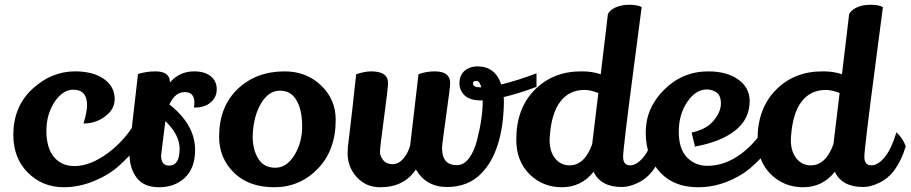

<svg xmlns="http://www.w3.org/2000/svg" viewBox="-20 -781 3827 807"><path d="M346 -339Q346 -404 288 -404Q245 -404 211 -355Q175 -302 175 -231Q175 -160 206.5 -121.5Q238 -83 293 -83Q359 -83 432.5 -137Q506 -191 551 -271Q571 -256 590 -216Q561 -158 482 -86Q441 -48 380 -22Q314 6 248 6Q159 6 97.5 -55Q36 -116 36 -214Q36 -333 116 -407Q196 -481 295 -481Q372 -481 417 -449Q462 -417 462 -365Q462 -331 438 -306Q394 -262 331 -262Q346 -312 346 -339Z M797 -350Q797 -394 756.5 -394Q716 -394 692 -342Q800 -257 800 -151Q800 -74 757 -34Q714 6 649 6Q584 6 554 -34.5Q524 -75 524 -137Q524 -156 525 -165L560 -470Q596 -481 633 -481Q694 -481 694 -436V-434Q734 -481 796 -481Q841 -481 866 -460.5Q891 -440 891 -406Q891 -372 865.5 -350.5Q840 -329 799 -329Q797 -329 795 -329Q797 -340 797 -350ZM675 -272Q657 -128 657 -127Q657 -85 691 -85Q735 -85 735 -156Q735 -214 675 -272Z M1176 -481Q1268 -481 1329.5 -422Q1391 -363 1391 -278Q1391 -149 1315.5 -71.5Q1240 6 1133 6Q1026 6 963.5 -55Q901 -116 901 -206Q901 -332 978 -406Q1056 -481 1176 -481ZM1042 -210Q1042 -152 1065.5 -114Q1089 -76 1137 -76Q1185 -76 1217.5 -129Q1250 -182 1250 -250Q1250 -318 1227 -358Q1204 -400 1156.5 -400Q1109 -400 1077 -346Q1045 -292 1042 -210Z M1838 -159Q1838 -87 1899 -87Q1901 -87 1902 -87Q1930 -87 1952 -117Q1974 -147 1985 -192Q2009 -284 2009 -359H2000Q1958 -359 1935 -378Q1911 -400 1911 -431Q1911 -462 1930 -481Q1953 -502 1987 -502Q2061 -502 2087 -426Q2157 -443 2235 -473V-416Q2161 -388 2097 -373Q2098 -365 2098 -350Q2094 -143 2001 -50Q1946 5 1858.5 5Q1771 5 1728 -69Q1679 6 1578 6Q1518 6 1479.5 -36.5Q1441 -79 1441 -137Q1441 -147 1442 -161Q1463 -335 1477 -469Q1513 -481 1540 -481Q1611 -481 1611 -432Q1611 -413 1596 -301Q1577 -160 1577 -142.5Q1577 -125 1590.5 -108Q1604 -91 1629.5 -91Q1655 -91 1675 -114Q1695 -137 1704 -170L1739 -469Q1771 -481 1807 -481Q1872 -481 1872 -432Q1872 -414 1858 -315Q1838 -175 1838 -159ZM1968 -431Q1968 -414 1997 -414Q2000 -414 2003 -414Q1996 -441 1982 -441Q1968 -441 1968 -431Z M2677 -751Q2667 -673 2645 -506Q2599 -157 2599 -121.5Q2599 -86 2629 -86Q2655 -86 2683 -118.5Q2711 -151 2734 -225Q2762 -198 2773 -166Q2737 -47 2660 -12Q2625 5 2594 5Q2505 5 2475 -59Q2423 6 2342 6Q2261 6 2205.5 -49Q2150 -104 2150 -194Q2150 -325 2227 -403Q2304 -481 2422 -481Q2425 -481 2428 -481Q2469 -481 2505 -469L2535 -721Q2542 -738 2566.5 -749.5Q2591 -761 2625.5 -761Q2660 -761 2677 -751ZM2437 -403Q2373 -403 2335.5 -354.5Q2298 -306 2291 -210Q2290 -201 2290 -193Q2290 -144 2313.5 -115Q2337 -86 2374 -86Q2437 -86 2469 -175L2495 -390Q2462 -403 2437 -403Z M2951 -405Q2904 -405 2868.5 -352.5Q2833 -300 2833 -227.5Q2833 -155 2867.5 -119.5Q2902 -84 2953 -84Q3028 -84 3097 -136Q3166 -188 3209 -272Q3231 -251 3249 -220Q3216 -145 3132 -73Q3090 -38 3032.5 -16Q2975 6 2914 6Q2814 6 2756 -55Q2694 -121 2694 -224Q2694 -327 2771.5 -404Q2849 -481 2957 -481Q3034 -481 3082 -447.5Q3130 -414 3131 -357Q3131 -280 3069.5 -232Q3008 -184 2901 -165L2887 -224Q2949 -237 2979.5 -274Q3010 -311 3010 -345.5Q3010 -380 2991.5 -392.5Q2973 -405 2951 -405Z M3691 -751Q3681 -673 3659 -506Q3613 -157 3613 -121.5Q3613 -86 3643 -86Q3669 -86 3697 -118.5Q3725 -151 3748 -225Q3776 -198 3787 -166Q3751 -47 3674 -12Q3639 5 3608 5Q3519 5 3489 -59Q3437 6 3356 6Q3275 6 3219.5 -49Q3164 -104 3164 -194Q3164 -325 3241 -403Q3318 -481 3436 -481Q3439 -481 3442 -481Q3483 -481 3519 -469L3549 -721Q3556 -738 3580.5 -749.5Q3605 -761 3639.5 -761Q3674 -761 3691 -751ZM3451 -403Q3387 -403 3349.5 -354.5Q3312 -306 3305 -210Q3304 -201 3304 -193Q3304 -144 3327.5 -115Q3351 -86 3388 -86Q3451 -86 3483 -175L3509 -390Q3476 -403 3451 -403Z"/></svg>

Font: Lily Script One
Style: Regular
Weight: 400
Designer: Julia Petretta
Foundry: Julia Petretta
Version: Version 1.002;PS 001.001;hotconv 1.0.70;makeotf.lib2.5.58329